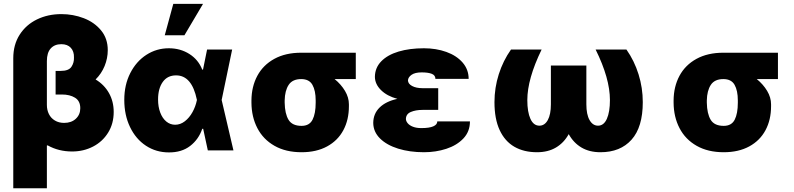

<svg xmlns="http://www.w3.org/2000/svg" viewBox="-20 -791 4175 1010"><path d="M546.9 -527.3Q546.9 -484.4 530.3 -443.8Q513.7 -403.3 482.9 -373Q528.3 -345.7 553.2 -301.5Q578.1 -257.3 578.1 -202.1Q578.1 -140.6 548.8 -93.3Q519.5 -45.9 469.5 -20Q419.4 5.9 359.4 5.9Q288.1 5.9 230.5 -26.4L226.6 -25.4V199.2H49.8V-484.4Q49.8 -556.2 83.5 -608.6Q117.2 -661.1 174.8 -689Q232.4 -716.8 302.7 -716.8Q364.7 -716.8 420.7 -695.3Q476.6 -673.8 511.7 -631.1Q546.9 -588.4 546.9 -527.3ZM317.4 -144.5Q355.5 -144.5 378.9 -166.3Q402.3 -188 402.3 -221.7Q402.3 -259.8 374.8 -276.9Q347.2 -293.9 305.7 -293.9H272.5V-418H299.8Q341.3 -418 355.7 -439.5Q370.1 -460.9 369.1 -488.3Q370.1 -520.5 352.5 -539.6Q335 -558.6 302.7 -558.6Q267.1 -558.6 246.8 -536.1Q226.6 -513.7 226.6 -469.7V-239.3Q226.6 -212.4 237.3 -190.9Q248 -169.4 268.8 -157Q289.6 -144.5 317.4 -144.5Z M633.8 -265.6Q633.8 -344.7 665.3 -406.5Q696.8 -468.3 750.2 -502.7Q803.7 -537.1 868.2 -537.1Q928.7 -537.1 976.1 -507.1Q1023.4 -477.1 1043.9 -424.8H1047.9L1069.3 -530.3H1201.2L1146 -265.1L1208 0H1073.2L1048.8 -113.3H1043.9Q1024.9 -57.6 980.2 -23.2Q935.5 11.2 868.2 10.7Q801.3 10.7 747.8 -24.4Q694.3 -59.6 664.1 -122.6Q633.8 -185.5 633.8 -265.6ZM901.4 -134.8Q928.7 -134.8 952.4 -153.1Q976.1 -171.4 992.4 -200.9Q1008.8 -230.5 1015.6 -263.7L1016.1 -265.1L1015.6 -266.6Q989.3 -394.5 906.2 -394.5Q860.8 -394.5 836.2 -359.9Q811.5 -325.2 811.5 -267.6Q811.5 -229 823 -198.7Q834.5 -168.5 855 -151.6Q875.5 -134.8 901.4 -134.8ZM891.6 -770.5H1047.9L950.2 -605.5H846.7Z M1564.5 -513.7H1851.6V-375H1740.2Q1773.9 -347.7 1794.7 -313Q1815.4 -278.3 1815.4 -242.2V-232.4Q1815.4 -160.6 1786.1 -106Q1756.8 -51.3 1700.7 -20.8Q1644.5 9.8 1566.4 9.8Q1483.4 9.8 1424.1 -23.9Q1364.7 -57.6 1334 -116.7Q1303.2 -175.8 1302.7 -251V-262.7Q1303.2 -335.4 1333.7 -392.3Q1364.3 -449.2 1423.1 -481.4Q1481.9 -513.7 1564.5 -513.7ZM1566.4 -128.9Q1607.4 -128.9 1624 -161.1Q1640.6 -193.4 1640.6 -251V-262.7Q1640.6 -314.5 1623.5 -344.7Q1606.4 -375 1564.5 -375Q1518.6 -375 1498.5 -344.5Q1478.5 -314 1477.5 -262.7V-251Q1478.5 -192.9 1497.8 -160.9Q1517.1 -128.9 1566.4 -128.9Z M2070.3 -271Q2016.1 -285.6 1984.4 -316.9Q1952.6 -348.1 1952.1 -386.7Q1952.6 -434.6 1985.6 -468.5Q2018.6 -502.4 2076.7 -519.8Q2134.8 -537.1 2210 -537.1Q2274.4 -537.1 2328.1 -517.8Q2381.8 -498.5 2413.6 -461.9Q2445.3 -425.3 2445.3 -376H2270.5Q2270.5 -395 2251.5 -402.6Q2232.4 -410.2 2198.2 -410.2Q2163.1 -410.2 2145 -397.5Q2127 -384.8 2126 -368.2Q2126.5 -350.1 2147.9 -338.6Q2169.4 -327.1 2203.1 -327.1H2285.2V-212.9H2203.1Q2167 -212.9 2141.4 -202.1Q2115.7 -191.4 2115.2 -165Q2115.7 -153.3 2125 -142.3Q2134.3 -131.3 2152.3 -124.3Q2170.4 -117.2 2196.3 -117.2Q2238.8 -117.2 2259.5 -126.5Q2280.3 -135.7 2280.3 -152.3H2452.1Q2452.1 -99.1 2417.7 -62.7Q2383.3 -26.4 2328.1 -8.3Q2272.9 9.8 2210 9.8Q2135.3 9.8 2074.7 -9Q2014.2 -27.8 1979 -62.7Q1943.8 -97.7 1943.4 -144.5Q1943.8 -192.9 1976.8 -225.3Q2009.8 -257.8 2070.3 -271Z M2753.9 -264.6Q2753.9 -201.7 2770.3 -165.8Q2786.6 -129.9 2817.4 -129.9Q2845.2 -129.9 2861.6 -159.4Q2877.9 -189 2877.9 -242.2V-446.3H3064.5V-242.2Q3064.5 -189 3081.3 -159.4Q3098.1 -129.9 3126 -129.9Q3156.2 -129.9 3172.4 -166Q3188.5 -202.1 3188.5 -264.6Q3188.5 -378.4 3113.3 -530.3H3275.4Q3316.9 -471.2 3339.1 -399.9Q3361.3 -328.6 3361.3 -253.9Q3361.3 -122.1 3302.2 -56.2Q3243.2 9.8 3138.7 9.8Q3080.6 9.8 3038.8 -14.9Q2997.1 -39.6 2971.7 -85.4Q2946.3 -39.6 2904.5 -14.9Q2862.8 9.8 2804.7 9.8Q2735.8 9.8 2685.8 -19Q2635.7 -47.9 2608.4 -106.7Q2581.1 -165.5 2581.1 -253.9Q2581.1 -329.1 2603.8 -400.4Q2626.5 -471.7 2668 -530.3H2829.1Q2753.9 -375.5 2753.9 -264.6Z M3785.2 -513.7H4072.3V-375H3960.9Q3994.6 -347.7 4015.4 -313Q4036.1 -278.3 4036.1 -242.2V-232.4Q4036.1 -160.6 4006.8 -106Q3977.5 -51.3 3921.4 -20.8Q3865.2 9.8 3787.1 9.8Q3704.1 9.8 3644.8 -23.9Q3585.4 -57.6 3554.7 -116.7Q3523.9 -175.8 3523.4 -251V-262.7Q3523.9 -335.4 3554.4 -392.3Q3585 -449.2 3643.8 -481.4Q3702.6 -513.7 3785.2 -513.7ZM3787.1 -128.9Q3828.1 -128.9 3844.7 -161.1Q3861.3 -193.4 3861.3 -251V-262.7Q3861.3 -314.5 3844.2 -344.7Q3827.1 -375 3785.2 -375Q3739.3 -375 3719.2 -344.5Q3699.2 -314 3698.2 -262.7V-251Q3699.2 -192.9 3718.5 -160.9Q3737.8 -128.9 3787.1 -128.9Z"/></svg>

Font: Pretendard Std Black
Style: Regular
Weight: 900
Designer: Base glyphs from Inter by Rasmus Andersson; Hangeul glyphs from Noto Sans CJK(Source Han Sans) by Jang Soo-young and Kan
Foundry: Kil Hyung-jin
Version: Version 1.309